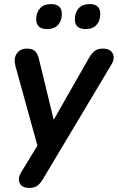

<svg xmlns="http://www.w3.org/2000/svg" viewBox="-20 -736 579 944"><path d="M124 188Q88 188 77 164.5Q66 141 84 111L164 -20L56 -411Q46 -449 62.5 -473Q79 -497 113 -497Q139 -497 152.5 -484.5Q166 -472 173 -440L244 -147L418 -452Q432 -476 447 -486.5Q462 -497 486 -497Q522 -497 534 -473.5Q546 -450 528 -419L192 143Q178 167 163 177.5Q148 188 124 188ZM401 -593Q348 -593 348 -641Q348 -675 367 -695.5Q386 -716 420 -716Q473 -716 473 -668Q473 -634 454.5 -613.5Q436 -593 401 -593ZM212 -593Q158 -593 158 -641Q158 -675 177 -695.5Q196 -716 230 -716Q284 -716 284 -668Q284 -634 265.5 -613.5Q247 -593 212 -593Z"/></svg>

Font: Nunito
Style: Bold Italic
Weight: 700
Italic angle: -9°
Designer: Vernon Adams
Foundry: Vernon Adams
Version: Version 3.601; ttfautohint (v1.8.2.53-6de2)